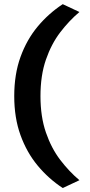

<svg xmlns="http://www.w3.org/2000/svg" viewBox="-20 -796 443 944"><path d="M288.5 128.5Q219 83 165.2 18.2Q111.5 -46.5 80.8 -131.5Q50 -216.5 50 -323.5Q50 -431 80.8 -516Q111.5 -601 165.2 -665.5Q219 -730 288.5 -775.5L370.5 -737Q320 -694.5 276.2 -637.2Q232.5 -580 205.8 -502.8Q179 -425.5 179 -323.5Q179 -222 205.8 -144.5Q232.5 -67 276.2 -9.8Q320 47.5 370.5 90Z"/></svg>

Font: Heraclito SemiBold
Style: Regular
Weight: 600
Designer: Kostas Bartsokas (font) & Cristiano Sobral (main changes)
Foundry: Kostas Bartsokas (font) & Cristiano Sobral (main changes)
Version: Version 1.00;July 8, 2020;FontCreator 13.0.0.2655 64-bit